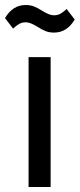

<svg xmlns="http://www.w3.org/2000/svg" viewBox="-41 -746 318 766"><path d="M73 0V-518H161V0ZM175 -616Q155 -616 140.5 -622Q126 -628 112 -637Q96 -647 84 -652Q72 -657 61 -657Q47 -657 35.5 -650.5Q24 -644 11 -632L-21 -674Q10 -726 61 -726Q81 -726 95.5 -720Q110 -714 124 -705Q140 -695 152 -690Q164 -685 175 -685Q189 -685 200.5 -691.5Q212 -698 225 -710L257 -668Q226 -616 175 -616Z"/></svg>

Font: IBM Plex Sans Cond Text
Style: Regular
Weight: 450
Width: 3
Designer: Mike Abbink, Paul van der Laan, Pieter van Rosmalen
Foundry: Bold Monday
Version: Version 1.3